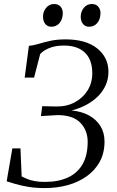

<svg xmlns="http://www.w3.org/2000/svg" viewBox="-20 -952 596 980"><path d="M208.5 8Q163 8 125.2 1.8Q87.5 -4.5 59.2 -12.8Q31 -21 14 -26.5L43 -194.5H84.5L90.5 -51.5Q102 -45.5 117.5 -39Q133 -32.5 155.5 -28Q178 -23.5 210 -23.5Q277.5 -23.5 326.5 -46Q375.5 -68.5 401.5 -114Q427.5 -159.5 427.5 -228.5Q427.5 -286.5 390 -325.5Q352.5 -364.5 274 -364.5L189 -359.5L195.5 -410L267 -408.5Q319.5 -407.5 361 -429.5Q402.5 -451.5 426.8 -490Q451 -528.5 451 -578Q451 -647.5 413.2 -683.5Q375.5 -719.5 306 -719.5Q262.5 -719.5 231.2 -706.5Q200 -693.5 185 -676L154 -556H106L127.5 -718Q151 -720 177 -728Q203 -736 236.5 -743.5Q270 -751 315 -751Q418.5 -751 476 -705Q533.5 -659 533.5 -585.5Q533.5 -548 519 -516.2Q504.5 -484.5 478.8 -459.2Q453 -434 418.8 -416Q384.5 -398 345.5 -388Q396.5 -383.5 434.2 -362.8Q472 -342 492.8 -308.2Q513.5 -274.5 513.5 -229.5Q513.5 -171.5 489.5 -127.2Q465.5 -83 423.2 -52.8Q381 -22.5 326 -7.2Q271 8 208.5 8ZM242 -815.5Q223.5 -815.5 211.5 -829.2Q199.5 -843 199.5 -868Q200 -893.5 215.8 -912.5Q231.5 -931.5 256 -931.5Q278 -931.5 289.2 -918Q300.5 -904.5 300.5 -885.5Q300 -853 283.8 -834.2Q267.5 -815.5 242 -815.5ZM434.5 -815.5Q416 -815.5 404 -829.2Q392 -843 392 -868Q392.5 -893.5 408.2 -912.5Q424 -931.5 448.5 -931.5Q470 -931.5 481.5 -918Q493 -904.5 493 -885.5Q492.5 -853 476.2 -834.2Q460 -815.5 434.5 -815.5Z"/></svg>

Font: Merriweather 120pt Light
Style: Italic
Weight: 300
Italic angle: -7.8°
Version: Version 2.101